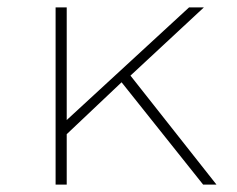

<svg xmlns="http://www.w3.org/2000/svg" viewBox="-20 -498 640 518"><path d="M130 0V-478H160V-174L162 -176L490 -478H530L332 -294L564 0H528L308 -276L160 -136V0Z"/></svg>

Font: Source Code Pro ExtraLight ExtraLight
Style: Regular
Weight: 250
Monospace: yes
Version: Version 1.018;hotconv 1.0.116;makeotfexe 2.5.65601